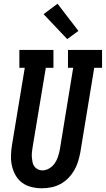

<svg xmlns="http://www.w3.org/2000/svg" viewBox="-20 -1003 568 1031"><path d="M205 8Q176 8 148 1Q120 -6 98.5 -22Q77 -38 63.5 -62Q50 -86 44 -113Q38 -140 39 -169.5Q40 -199 45 -228L113 -639H84V-735H267V-639H226L155 -212Q153 -199 151.5 -185.5Q150 -172 151 -158.5Q152 -145 154.5 -132.5Q157 -120 164 -110Q171 -100 182.5 -94Q194 -88 207 -88Q226 -88 244 -98.5Q262 -109 273.5 -125.5Q285 -142 291 -160.5Q297 -179 301 -198L373 -639H345V-735H528V-639H486L411 -183Q406 -158 398.5 -133.5Q391 -109 377.5 -86.5Q364 -64 345 -45Q326 -26 303 -14Q280 -2 254.5 3Q229 8 205 8ZM341 -793 214 -927 289 -983 401 -837Z"/></svg>

Font: Iosevka Slab Oblique
Style: Bold
Weight: 700
Italic angle: -9°
Monospace: yes
Designer: Belleve Invis
Foundry: Belleve Invis
Version: Version 11.1.1; ttfautohint (v1.8.3)